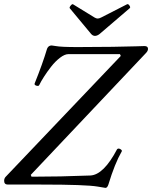

<svg xmlns="http://www.w3.org/2000/svg" viewBox="-45 -894 737 930"><path d="M415 -720.2Q404.3 -720.2 396 -730L293 -854Q290 -857.9 297.4 -866.9Q304.7 -876 309.1 -873L413.1 -809.1Q421.4 -804.2 428.2 -804.2Q435.1 -804.2 444.8 -809.1L569.8 -873Q575.7 -876.5 582 -867.2Q588.4 -857.9 583 -854L437 -729Q425.3 -720.2 415 -720.2ZM465.8 16.1 428.2 9.8Q371.1 0 154.8 0H-6.8Q-24.9 0 -24.9 -18.1Q-24.9 -30.3 -17.1 -38.1L540 -623L536.1 -631.8H286.1Q268.6 -631.8 245.6 -614.3Q222.7 -596.7 202.9 -571.3Q183.1 -545.9 168 -522.2Q152.8 -498.5 145 -481.9Q142.1 -475.6 131.1 -479Q120.1 -482.4 123 -490.2Q161.1 -584.5 183.1 -658.2Q189.5 -673.8 205.1 -673.8Q208.5 -673.8 225.1 -670.9Q250.5 -666 331.1 -666Q422.4 -666 499 -667.2Q575.7 -668.5 615 -669.7Q654.3 -670.9 654.8 -670.9Q671.9 -670.9 671.9 -657.2Q671.9 -647 661.1 -636.2L104 -46.9L107.9 -38.1Q245.6 -38.1 392.1 -43.9Q456.5 -46.4 522 -170.9Q525.4 -175.3 531.2 -174.3Q537.1 -173.3 542 -168.9Q546.9 -164.6 544.9 -161.1Q510.7 -101.6 480 0Q474.6 16.1 465.8 16.1Z"/></svg>

Font: Junicode SmCond Medium
Style: Italic
Weight: 500
Width: 4
Italic angle: -11°
Designer: Peter S. Baker
Version: Version 2.206